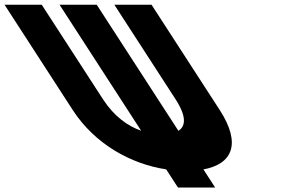

<svg xmlns="http://www.w3.org/2000/svg" viewBox="-404 -730 1206 825"><path d="M247.1 -709.7H87.3L349.9 -304.2C399 -228.5 393.6 -187.4 362.6 -167.9L11.6 -709.7H-148.2L202.5 -168.3C145.8 -188 86.7 -229 38 -304.3L-224.7 -709.7H-384.5L-91.6 -257.5C3.1 -111.3 157.1 -25.6 310.1 -2.2L360.6 75.7H520.4L470.1 -2C593.3 -24.9 635 -110.8 540 -257.5Z"/></svg>

Font: Hussar
Style: BdOpOblSeven
Weight: 700
Foundry: Cannot Into Space Fonts
Version: Version 2.00